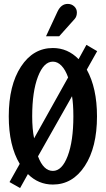

<svg xmlns="http://www.w3.org/2000/svg" viewBox="-20 -936 542 984"><path d="M283.2 -750H215.8L274.9 -877Q293.5 -916 327.1 -916Q346.7 -916 360.4 -903.3Q374 -890.6 374 -872.1Q374 -851.6 362.8 -838.9ZM123 -43.9 83 27.8 28.8 -2.9 81.1 -96.2Q24.9 -189.5 24.9 -339.8Q24.9 -499 87.4 -594.5Q149.9 -689.9 251 -689.9Q327.1 -689.9 382.8 -632.8L422.9 -706.1L478 -673.8L424.8 -579.1Q477.1 -484.4 477.1 -339.8Q477.1 -180.7 414.6 -85.4Q352.1 9.8 251 9.8Q176.8 9.8 123 -43.9ZM154.8 -227.1 329.1 -539.1Q315.4 -578.1 295.2 -599.1Q274.9 -620.1 251 -620.1Q204.1 -620.1 174.6 -543.5Q145 -466.8 145 -339.8Q145 -274.4 154.8 -227.1ZM251 -60.1Q297.9 -60.1 326.9 -136.5Q356 -212.9 356 -339.8Q356 -402.3 349.1 -442.9L174.8 -134.8Q202.6 -60.1 251 -60.1Z"/></svg>

Font: Margherita Bold
Style: Regular
Weight: 700
Designer: James Puckett
Foundry: Dunwich Type Founders
Version: Version 1.008;hotconv 1.0.109;makeotfexe 2.5.65596